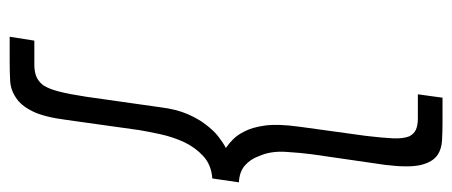

<svg xmlns="http://www.w3.org/2000/svg" viewBox="-289 -497 935 397"><g transform="rotate(90 178.5 -298.5)"><path d="M357 -325Q335 -326 322 -337.5Q309 -349 303 -366Q292 -390 294 -422Q296 -454 299 -476L321 -628Q327 -677 321 -701.5Q315 -726 300 -736Q288 -744 270 -745Q252 -746 233 -746H182L175 -695H225Q239 -695 248 -691Q257 -687 262 -677Q267 -664 266 -643Q265 -622 261 -588L242 -450Q236 -406 239.5 -379.5Q243 -353 252 -336Q259 -322 268 -313Q277 -304 286 -298Q276 -293 263 -283Q250 -273 238 -257Q226 -242 216 -219Q206 -196 202 -164L180 -9Q175 24 169.5 46Q164 68 156 80Q148 90 138 94Q128 98 113 98H64L56 149H107Q128 149 147 148Q166 147 182 136Q198 126 210 102Q222 78 228 31L249 -119Q252 -137 257.5 -162.5Q263 -188 274 -212Q285 -235 303 -251.5Q321 -268 349 -270Z"/></g></svg>

Font: Josefin Slab Thin Medium
Style: Italic
Weight: 500
Italic angle: -12°
Version: Version 2.000